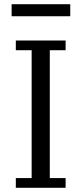

<svg xmlns="http://www.w3.org/2000/svg" viewBox="-20 -890 386 910"><path d="M55 -46H130V-652H55V-698H291V-652H216V-46H291V0H55ZM35 -870H313V-813H35Z"/></svg>

Font: IBM Plex Serif
Style: Regular
Weight: 400
Designer: Mike Abbink, Paul van der Laan, Pieter van Rosmalen
Foundry: Bold Monday
Version: Version 2.6